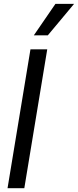

<svg xmlns="http://www.w3.org/2000/svg" viewBox="-20 -986 408 1006"><path d="M227.5 -727.5 107.4 0H19.5L139.6 -727.5ZM157.2 -800.8 270.5 -965.8H368.2L230.5 -800.8Z"/></svg>

Font: Inter Tight
Style: Italic
Weight: 400
Italic angle: -9.39999°
Designer: Rasmus Andersson
Foundry: rsms
Version: Version 3.002